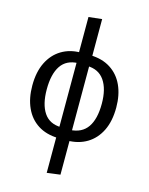

<svg xmlns="http://www.w3.org/2000/svg" viewBox="-138 -832 876 1130"><g transform="rotate(15 300.0 -267.0)"><path d="M327 -523.5Q401 -522 452 -489.2Q503 -456.5 529.2 -399Q555.5 -341.5 555.5 -264.5Q555.5 -181.5 526.8 -123.2Q498 -65 446.8 -34.2Q395.5 -3.5 328.5 -3L326 -67.5Q398 -71 432.8 -121Q467.5 -171 467.5 -264.5Q467.5 -354.5 432.2 -405.5Q397 -456.5 327 -457.5ZM269.5 -523.5 271.5 -459.5Q200.5 -457.5 166.5 -407Q132.5 -356.5 132.5 -263Q132.5 -172 166.8 -121Q201 -70 271.5 -69L271 -3Q198 -5 147.5 -37.5Q97 -70 70.8 -127.8Q44.5 -185.5 44.5 -263Q44.5 -345.5 73.2 -403.8Q102 -462 153 -492.8Q204 -523.5 269.5 -523.5ZM340.5 -746.5V-502.5L338.5 -468.5V-53.5L340.5 -18.5V201.5L259.5 212V-18.5L261.5 -53.5V-468.5L259.5 -502.5V-737.5Z"/></g></svg>

Font: Fast_Mono
Style: Regular
Weight: 400
Monospace: yes
Designer: Carrois Corporate, Edenspiekermann AG, Nikita Prokopov
Foundry: Carrois Corporate, Edenspiekermann AG, Nikita Prokopov
Version: Version 5.002